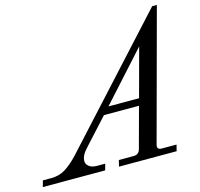

<svg xmlns="http://www.w3.org/2000/svg" viewBox="-149 -839 990 952"><g transform="rotate(-15 346.0 -363.0)"><path d="M-44 0 -35 -32H8Q49 -32 80.5 -51.5Q112 -71 147 -108L712 -726H736L556 -59Q548 -32 575 -32H651L643 0H347L355 -32H431Q458 -32 465 -59L521 -266H341L226 -140Q212 -125 205.5 -116.5Q199 -108 193.5 -96Q188 -84 188 -72Q188 -57 198 -47.5Q208 -38 219.5 -35Q231 -32 243 -32H285L276 0ZM374 -302H531L598 -550Z"/></g></svg>

Font: Old Standard TT
Style: Italic
Weight: 400
Italic angle: -15.2°
Designer: Alexey Kryukov <alexios@thessalonica.org.ru>
Version: Version 2.2